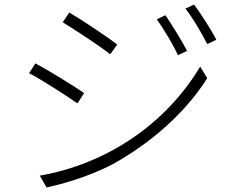

<svg xmlns="http://www.w3.org/2000/svg" viewBox="-20 -801 1040 845"><path d="M796 -763C829 -722 868 -654 892 -607L932 -626C908 -674 858 -749 834 -781ZM256 -703C310 -670 423 -596 465 -562L496 -605C459 -634 340 -714 285 -746ZM670 -716C699 -676 742 -605 763 -558L803 -577C779 -625 731 -700 708 -734ZM108 -479C164 -450 275 -378 321 -346L350 -391C313 -418 191 -493 136 -522ZM185 24C281 3 416 -39 515 -101C674 -196 809 -324 892 -457L861 -508C708 -252 447 -79 155 -28Z"/></svg>

Font: Spoqa Han Sans Neo Light
Style: Regular
Weight: 300
Designer: [Spoqa Han Sans Neo] Dong-huui Kim  Younghwa Kang  Yujin Lee  [Noto Sans] Ryoko NISHIZUKA  (kana & ideographs); Paul D. 
Foundry: Spoqa (http://www.spoqa-han-sans.com)
Version: Version 1.000